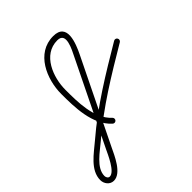

<svg xmlns="http://www.w3.org/2000/svg" viewBox="-337 -686 1142 1142"><g transform="rotate(-45 233.5 -115.0)"><path d="M212.2 70.6C218.7 63.4 218.1 52.4 211 45.9C130.5 -26.8 131.2 -169.9 131.2 -269.4C131.2 -372.4 182.7 -511.8 305.3 -511.8C382.7 -511.8 325.4 -407.8 308.3 -372.9C223.4 -199 138.5 -25.2 53.6 148.7C53.6 148.7 53.5 148.7 53.5 148.7C53.5 148.7 53.5 148.8 53.5 148.8C37.2 182.6 -5.3 282.5 -47 282.5C-59.9 282.5 -67.1 268.7 -67.1 257.3C-67.1 188.7 17.1 135.8 65.3 94.4C218.2 -37.2 387.9 -138.3 560.4 -240.7C568.7 -245.6 571.5 -256.4 566.5 -264.7C561.6 -273 550.9 -275.7 542.6 -270.8C368.3 -167.3 197 -65.1 42.5 67.9C-15.3 117.5 -102.1 173.4 -102.1 257.3C-102.1 288.2 -79.6 317.5 -47 317.5C17.4 317.5 61.1 213.6 85 164C85 164 85 164 85 164C85 164 85 164 85 164C169.9 -9.8 254.9 -183.7 339.8 -357.5C369.6 -418.6 423.9 -546.8 305.3 -546.8C161.7 -546.8 96.2 -392.8 96.2 -269.4C96.2 -157.9 97.8 -9.1 187.5 71.9C194.7 78.4 205.7 77.8 212.2 70.6Z"/></g></svg>

Font: FRB American Cursive Guidelines
Style: Italic
Weight: 400
Italic angle: -25°
Version: Version 2.0;Modular Font Editor K font №1